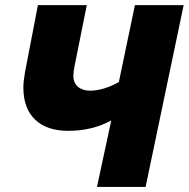

<svg xmlns="http://www.w3.org/2000/svg" viewBox="-20 -734 741 754"><path d="M360.8 0 417 -261.2Q342.8 -220.2 248 -220.2Q163.6 -220.2 117.7 -264.4Q71.8 -308.6 71.8 -390.1Q71.8 -414.1 78.1 -450.2L128.9 -713.9H320.8L272.9 -475.1Q268.1 -452.6 268.1 -437Q268.1 -408.2 286.4 -393.1Q304.7 -377.9 334 -377.9Q360.4 -377.9 390.4 -387.2Q420.4 -396.5 446.8 -412.1L509.8 -713.9H701.2L551.8 0Z"/></svg>

Font: Open Sans Extrabold
Style: Italic
Weight: 800
Italic angle: -12°
Foundry: Ascender Corporation
Version: Version 1.10